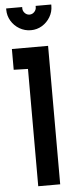

<svg xmlns="http://www.w3.org/2000/svg" viewBox="-61 -937 366 967"><g transform="rotate(-5 122.5 -453.0)"><path d="M20 -595 92 -593V0H203V-700H20ZM237 -906H158V-899Q158 -886 148 -875.5Q138 -865 124 -865Q110 -865 100 -875.5Q90 -886 90 -899V-906H9V-899Q9 -869 24.5 -843Q40 -817 66.5 -801.5Q93 -786 124 -786Q155 -786 180.5 -801.5Q206 -817 221.5 -843Q237 -869 237 -899Z"/></g></svg>

Font: Advent Pro Expanded
Style: Bold
Weight: 700
Width: 7
Designer: VivaRado, Andreas Kalpakidis
Foundry: VivaRado, Andreas Kalpakidis
Version: Version 3.000